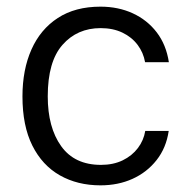

<svg xmlns="http://www.w3.org/2000/svg" viewBox="-20 -547 580 577"><path d="M282 -527Q335.5 -527 379 -507Q422.5 -487 451 -449.8Q479.5 -412.5 487.5 -360H416Q411 -389 393.5 -412.2Q376 -435.5 347.8 -449Q319.5 -462.5 282.5 -462.5Q212 -462.5 167.8 -412.2Q123.5 -362 123.5 -257.5Q123.5 -164 163.8 -107.8Q204 -51.5 283.5 -51.5Q320.5 -51.5 348.8 -65.2Q377 -79 394.5 -102.2Q412 -125.5 416.5 -153.5H487Q479.5 -102.5 450.5 -65.8Q421.5 -29 378.2 -9.5Q335 10 282 10Q213 10 160 -20Q107 -50 77.2 -109.5Q47.5 -169 47.5 -257Q47.5 -337.5 74.5 -398.2Q101.5 -459 153.8 -493Q206 -527 282 -527Z"/></svg>

Font: Public Sans Light
Style: Regular
Weight: 300
Designer: The Public Sans Project Authors: Dan O. Williams and USWDS (Libre Franklin designed by Pablo Impallari and Rodrigo Fuenz
Version: Version 1.007